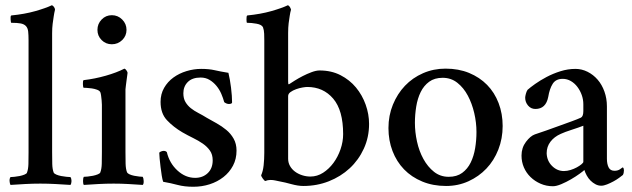

<svg xmlns="http://www.w3.org/2000/svg" viewBox="-20 -703 2413 733"><path d="M89 -549Q89 -570 87.5 -583Q86 -596 79 -603.5Q72 -611 59 -613.5Q46 -616 23 -616Q22 -616 21.5 -620Q21 -624 20.5 -629Q20 -634 20.5 -638.5Q21 -643 23 -644Q74 -649 114.5 -660.5Q155 -672 178 -683Q182 -682 186 -676.5Q190 -671 190 -666Q187 -654 185 -640Q183 -628 181 -612Q179 -596 179 -576V-122Q179 -97 179.5 -77Q180 -57 185 -44Q187 -40 195 -36.5Q203 -33 213.5 -31Q224 -29 234 -28Q244 -27 249 -27Q253 -21 253 -12Q253 -3 249 3Q219 1 191 -0.5Q163 -2 134 -2Q104 -2 77 -0.5Q50 1 20 3Q17 -3 16.5 -12Q16 -21 20 -27Q25 -27 35 -28Q45 -29 55 -31Q65 -33 73.5 -36.5Q82 -40 83 -44Q88 -57 88.5 -77Q89 -97 89 -122Z M352 -589Q352 -612 368 -628.5Q384 -645 407 -645Q430 -645 446.5 -628.5Q463 -612 463 -589Q463 -566 446.5 -550Q430 -534 407 -534Q384 -534 368 -550Q352 -566 352 -589ZM459 -123Q459 -99 459.5 -78.5Q460 -58 465 -45Q467 -41 474.5 -37.5Q482 -34 492 -32Q502 -30 511.5 -29Q521 -28 525 -28Q528 -23 528.5 -12Q529 -1 525 3Q495 1 469 -0.5Q443 -2 414 -2Q384 -2 357 -0.5Q330 1 300 3Q297 -1 297 -12Q297 -23 300 -28Q305 -28 315 -29Q325 -30 335 -32Q345 -34 353.5 -37.5Q362 -41 363 -45Q368 -58 368.5 -78Q369 -98 369 -123V-290Q369 -295 369 -303Q369 -311 368 -320Q367 -329 366 -337.5Q365 -346 363 -351Q360 -357 350.5 -360.5Q341 -364 330.5 -365.5Q320 -367 311 -367.5Q302 -368 299 -368Q297 -370 296.5 -382Q296 -394 299 -397Q342 -402 384 -414Q426 -426 455 -441Q459 -440 463 -434Q467 -428 467 -425Q467 -422 465.5 -413.5Q464 -405 463 -395Q462 -385 460.5 -375.5Q459 -366 459 -362V-320Z M748 -440Q778 -440 799.5 -435Q821 -430 852 -425Q855 -413 857.5 -398.5Q860 -384 862 -368.5Q864 -353 865 -338Q866 -323 866 -312Q866 -309 862.5 -307.5Q859 -306 854 -306Q845 -306 836 -313Q832 -328 825 -344.5Q818 -361 806.5 -375Q795 -389 780 -398Q765 -407 746 -407Q714 -407 697 -390Q680 -373 680 -347Q680 -327 688 -313.5Q696 -300 708.5 -290Q721 -280 737.5 -271.5Q754 -263 770 -253Q788 -243 807.5 -232Q827 -221 844 -207Q861 -193 872 -173.5Q883 -154 883 -128Q883 -96 869.5 -70.5Q856 -45 833 -27Q810 -9 780.5 0.5Q751 10 718 10Q684 10 658 3Q632 -4 603 -9Q600 -17 597.5 -32.5Q595 -48 593 -65Q591 -82 589.5 -97Q588 -112 588 -120Q590 -123 595.5 -125Q601 -127 605 -127Q613 -127 617 -122Q627 -80 657.5 -52Q688 -24 725 -24Q754 -24 773 -42Q792 -60 792 -91Q792 -113 781.5 -128Q771 -143 754.5 -154.5Q738 -166 717.5 -176Q697 -186 676 -198Q642 -218 617.5 -244Q593 -270 593 -314Q593 -344 606.5 -367.5Q620 -391 642 -407Q664 -423 692 -431.5Q720 -440 748 -440Z M1153 -371Q1147 -371 1135 -369Q1123 -367 1110.5 -362.5Q1098 -358 1089 -351.5Q1080 -345 1080 -336V-97Q1080 -82 1087 -69.5Q1094 -57 1106 -48Q1118 -39 1133.5 -34Q1149 -29 1165 -29Q1191 -29 1213.5 -43.5Q1236 -58 1253 -81Q1270 -104 1280 -133Q1290 -162 1290 -191Q1290 -282 1252 -326.5Q1214 -371 1153 -371ZM1200 -434Q1245 -434 1280 -416Q1315 -398 1339 -369Q1363 -340 1376 -303.5Q1389 -267 1389 -230Q1389 -179 1369 -135.5Q1349 -92 1315 -60.5Q1281 -29 1235.5 -11Q1190 7 1138 7Q1118 7 1092.5 0Q1067 -7 1050 -10Q1040 -12 1031 -14Q1022 -16 1013 -16Q1002 -16 993 -12Q990 -12 983.5 -21Q977 -30 977 -34Q984 -49 986.5 -72Q989 -95 989 -120V-549Q989 -560 988.5 -574Q988 -588 984 -599Q979 -609 959.5 -612.5Q940 -616 923 -616Q922 -616 921.5 -620Q921 -624 921 -629Q921 -634 921.5 -638.5Q922 -643 924 -644Q975 -649 1015.5 -660.5Q1056 -672 1079 -683Q1083 -682 1086.5 -676.5Q1090 -671 1091 -666Q1088 -656 1086 -642Q1084 -631 1082 -614.5Q1080 -598 1080 -577V-393Q1080 -389 1080.5 -384Q1081 -379 1086 -383Q1092 -387 1105.5 -395.5Q1119 -404 1135.5 -412.5Q1152 -421 1169.5 -427.5Q1187 -434 1200 -434Z M1670 -406Q1639 -406 1618.5 -391Q1598 -376 1586 -351.5Q1574 -327 1569 -296Q1564 -265 1564 -234Q1564 -199 1572 -162.5Q1580 -126 1596.5 -96Q1613 -66 1637 -47Q1661 -28 1693 -28Q1724 -28 1744.5 -43Q1765 -58 1777 -82.5Q1789 -107 1794 -137.5Q1799 -168 1799 -199Q1799 -235 1790.5 -271.5Q1782 -308 1766 -338Q1750 -368 1726 -387Q1702 -406 1670 -406ZM1681 -441Q1731 -441 1771 -424.5Q1811 -408 1839.5 -379Q1868 -350 1883.5 -309.5Q1899 -269 1899 -222Q1899 -174 1882.5 -132Q1866 -90 1837 -59.5Q1808 -29 1768.5 -11Q1729 7 1683 7Q1633 7 1592 -10Q1551 -27 1522.5 -56.5Q1494 -86 1478.5 -126.5Q1463 -167 1463 -214Q1463 -262 1480 -303.5Q1497 -345 1526 -375.5Q1555 -406 1595 -423.5Q1635 -441 1681 -441Z M2133 -50Q2145 -50 2158 -54Q2171 -58 2182 -64Q2193 -70 2200 -76Q2207 -82 2207 -85V-223Q2189 -216 2162.5 -207.5Q2136 -199 2121 -192Q2096 -181 2081.5 -162Q2067 -143 2067 -118Q2068 -89 2087.5 -69.5Q2107 -50 2133 -50ZM2091 8Q2066 8 2044 -1.5Q2022 -11 2005.5 -27Q1989 -43 1980 -64Q1971 -85 1971 -109Q1971 -139 1988 -161.5Q2005 -184 2022 -190Q2041 -196 2066 -205Q2091 -214 2116 -223Q2141 -232 2163 -240Q2185 -248 2198 -254Q2207 -259 2207 -279V-305Q2207 -323 2201 -340Q2195 -357 2184.5 -371Q2174 -385 2159.5 -393.5Q2145 -402 2128 -402Q2102 -402 2090 -383Q2078 -364 2073 -333Q2064 -287 2024 -287Q2007 -287 1996 -300Q1985 -313 1985 -330Q1985 -335 1987.5 -344.5Q1990 -354 1994 -360Q2004 -369 2023 -382.5Q2042 -396 2066.5 -409Q2091 -422 2119.5 -431Q2148 -440 2177 -440Q2201 -440 2223 -429Q2245 -418 2261.5 -399Q2278 -380 2287.5 -353.5Q2297 -327 2297 -297V-97Q2297 -77 2303.5 -64Q2310 -51 2326 -51Q2338 -51 2346.5 -56.5Q2355 -62 2357 -64Q2360 -63 2361 -59.5Q2362 -56 2362 -53Q2362 -42 2358 -35Q2353 -31 2343.5 -24Q2334 -17 2322 -10.5Q2310 -4 2297.5 1Q2285 6 2275 6Q2264 6 2253.5 0.5Q2243 -5 2234.5 -13.5Q2226 -22 2220 -33Q2214 -44 2211 -54Q2207 -50 2192.5 -39.5Q2178 -29 2160 -18.5Q2142 -8 2123 0Q2104 8 2091 8Z"/></svg>

Font: Vermiglione Medium
Style: Regular
Weight: 500
Version: Version 1.000